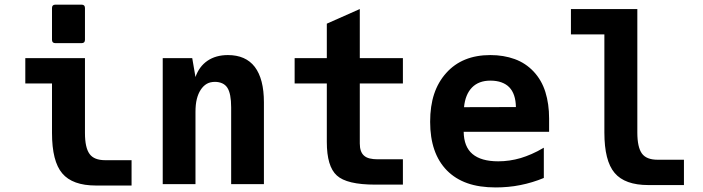

<svg xmlns="http://www.w3.org/2000/svg" viewBox="-20 -799 3050 833"><path d="M220.2 -611.8Q205.6 -611.8 205.6 -626.5V-764.2Q205.6 -778.8 220.2 -778.8H334Q348.6 -778.8 348.6 -764.2V-626.5Q348.6 -611.8 334 -611.8ZM396.5 5.9Q294.4 5.9 250 -46.9Q205.6 -99.1 205.6 -222.2V-437H89.8V-546.9H348.6V-222.2Q348.6 -158.2 368.7 -130.9Q388.2 -104 436.5 -104H550.8V5.9Z M686 -546.9H814L828.1 -464.8Q843.8 -510.3 879.9 -535.2Q916.5 -560.1 968.8 -560.1Q1045.9 -560.1 1085.4 -508.8Q1125 -456.5 1125 -355V0H982.9V-333Q982.9 -393.1 966.3 -418.5Q958 -431.2 944.1 -437.5Q930.2 -443.8 912.6 -443.8Q891.6 -443.8 876.7 -435.1Q861.8 -426.3 850.6 -409.2Q839.8 -392.6 834 -369.6Q828.1 -346.7 828.1 -313V0H686Z M1607.9 2Q1484.4 2 1441.4 -37.6Q1397.9 -76.7 1397.9 -183.1V-437H1258.3V-546.9H1397.9V-696.3L1541 -759.8V-546.9H1728V-437H1541V-176.3Q1541 -140.1 1559.1 -124Q1568.8 -115.2 1583.7 -111.6Q1598.6 -107.9 1618.2 -107.9H1728V2H1607.9Z M2130.9 14.2Q2059.6 14.2 2007.6 -4.2Q1955.6 -22.5 1918.9 -59.6Q1846.2 -133.8 1846.2 -270.5Q1846.2 -338.9 1863.5 -391.1Q1880.9 -443.4 1916 -482.4Q1985.4 -560.1 2107.4 -560.1Q2165 -560.1 2212.9 -542.7Q2260.7 -525.4 2295.4 -488.3Q2330.1 -451.2 2346.2 -399.7Q2362.3 -348.1 2362.3 -285.2V-227.1H1991.7Q1992.7 -162.1 2029.8 -130.9Q2067.4 -99.1 2141.6 -99.1Q2190.9 -99.1 2239.3 -113.3Q2261.7 -120.1 2286.6 -130.9Q2311.5 -141.6 2339.4 -158.2V-26.9Q2289.6 -6.3 2237.8 3.9Q2211.4 9.3 2184.3 11.7Q2157.2 14.2 2130.9 14.2ZM2218.3 -334.5Q2217.3 -391.6 2189.5 -420.4Q2176.3 -434.1 2155.5 -441.7Q2134.8 -449.2 2107.4 -449.2Q2057.1 -449.2 2027.8 -419.4Q1998.5 -389.2 1993.2 -334Z M2793 3.9Q2690.9 3.9 2646.5 -48.8Q2602.1 -101.1 2602.1 -224.1V-649.9H2457V-759.8H2745.1V-224.1Q2745.1 -160.2 2765.1 -132.8Q2784.7 -106 2833 -106H2947.3V3.9H2793Z"/></svg>

Font: Hack
Style: Bold
Weight: 700
Monospace: yes
Designer: Christopher Simpkins
Foundry: Christopher Simpkins
Version: Version 2.017